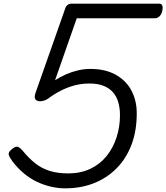

<svg xmlns="http://www.w3.org/2000/svg" viewBox="-20 -1014 912 1053"><path d="M337 19Q298 19 258 9.5Q218 0 180.5 -18Q143 -36 110 -64Q77 -92 49 -128Q32 -151 28 -165Q24 -179 44 -195Q63 -211 74.5 -209.5Q86 -208 103 -189Q137 -147 173 -118.5Q209 -90 253 -76.5Q297 -63 354 -63Q422 -63 475 -88Q528 -113 564 -157.5Q600 -202 619 -260Q638 -318 638 -382Q638 -422 628.5 -454Q619 -486 599 -508.5Q579 -531 547.5 -543.5Q516 -556 471 -556Q426 -556 386.5 -545Q347 -534 312 -516Q277 -498 245 -474Q230 -463 209.5 -459.5Q189 -456 177 -466Q165 -476 175 -505L339 -971Q341 -979 350 -986.5Q359 -994 372 -994H853Q862 -994 867 -988.5Q872 -983 872 -974Q872 -946 859.5 -930Q847 -914 832 -914H401L282 -574Q310 -592 341.5 -606Q373 -620 407 -628Q441 -636 475 -636Q558 -636 615 -604Q672 -572 701 -517Q730 -462 730 -393Q730 -295 700.5 -218.5Q671 -142 617.5 -89Q564 -36 493 -8.5Q422 19 337 19Z"/></svg>

Font: Playwrite CA
Style: Regular
Weight: 400
Designer: Veronika Burian, José Scaglione
Foundry: TypeTogether
Version: Version 1.002